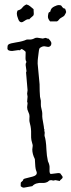

<svg xmlns="http://www.w3.org/2000/svg" viewBox="-20 -862 321 874"><path d="M151.4 -572.3 160.2 -478.5Q160.2 -445.3 162.1 -421.9L166 -403.3V-384.8Q166 -377 168 -370.1Q169.9 -363.3 171.4 -355Q172.9 -346.7 172.4 -339.4Q171.9 -332 173.3 -321.8Q174.8 -311.5 177.2 -299.3Q179.7 -287.1 180.7 -274.4Q182.6 -274.4 182.1 -271.5Q181.6 -268.6 181.6 -267.6L183.6 -257.8L182.6 -247.1Q182.6 -242.2 184.1 -238.8Q185.5 -235.4 188 -220.2Q190.4 -205.1 191.4 -179.7Q192.4 -154.3 198.2 -127.9Q207 -110.4 205.6 -95.7Q204.1 -81.1 208 -71.3Q210 -70.3 213.9 -70.3L245.1 -74.2L253.9 -73.2Q256.8 -68.4 260.3 -64.5Q263.7 -60.5 265.6 -55.7Q263.7 -48.8 258.8 -45.9Q253.9 -43 252 -38.1L232.4 -42L222.7 -40L212.9 -42Q205.1 -42 201.2 -37.6Q197.3 -33.2 188.5 -30.8Q179.7 -28.3 171.9 -29.3Q141.6 -31.2 127 -14.6L88.9 -7.8Q81.1 -7.8 74.2 -14.6V-18.6Q74.2 -30.3 75.2 -31.7Q76.2 -33.2 80.6 -36.6Q85 -40 85 -42Q85 -43.9 87.4 -46.4Q89.8 -48.8 99.6 -50.8Q109.4 -52.7 128.4 -58.1Q147.5 -63.5 147.5 -74.2Q147.5 -79.1 145.5 -83Q143.6 -86.9 142.1 -94.7Q140.6 -102.5 140.1 -114.7Q139.6 -127 138.7 -137.7Q127 -161.1 127 -181.6L128.9 -198.2Q128.9 -203.1 127 -208.5Q125 -213.9 123 -224.1Q121.1 -234.4 121.6 -250Q122.1 -265.6 120.6 -277.3Q119.1 -289.1 117.2 -295.4Q115.2 -301.8 114.3 -308.1Q113.3 -314.5 113.8 -319.8Q114.3 -325.2 114.3 -333.5Q114.3 -341.8 108.9 -352.5Q103.5 -363.3 103.5 -374L105.5 -391.6Q105.5 -394.5 103.5 -399.4L105.5 -421.9L103.5 -435.5L105.5 -451.2L98.6 -532.2L100.6 -538.1L96.7 -566.4Q96.7 -575.2 100.6 -580.1Q95.7 -586.9 96.2 -599.6Q96.7 -612.3 96.7 -620.1V-626Q94.7 -628.9 87.9 -633.8Q81.1 -638.7 78.1 -638.7Q75.2 -638.7 73.2 -635.3Q71.3 -631.8 65.4 -633.8H62.5L35.2 -629.9Q13.7 -629.9 13.7 -642.1Q13.7 -654.3 17.1 -658.2Q20.5 -662.1 30.8 -664.6Q41 -667 52.7 -668.9Q85 -673.8 100.6 -681.6Q106.4 -682.6 112.8 -682.1Q119.1 -681.6 125.5 -683.1Q131.8 -684.6 136.7 -687.5Q141.6 -690.4 149.4 -690.4L174.8 -686.5L186.5 -689.5Q190.4 -689.5 193.4 -687.5Q196.3 -685.5 200.2 -686.5Q213.9 -672.9 213.9 -665Q213.9 -657.2 209.5 -652.8Q205.1 -648.4 199.2 -648.4L181.6 -651.4Q170.9 -651.4 160.2 -642.6Q157.2 -637.7 155.8 -622.1Q154.3 -606.4 152.8 -597.7Q151.4 -588.9 151.4 -572.3ZM208 -764.6Q198.2 -776.4 198.2 -785.2Q198.2 -793.9 200.2 -799.8V-800.8Q200.2 -803.7 203.1 -805.7Q210 -808.6 210 -812.5Q210 -816.4 211.9 -818.4Q214.8 -826.2 227.1 -832.5Q239.3 -838.9 248.5 -838.9Q257.8 -838.9 260.3 -834.5Q262.7 -830.1 267.1 -826.2Q271.5 -822.3 273.9 -823.2Q276.4 -824.2 278.8 -816.4Q281.2 -808.6 281.2 -807.1Q281.2 -805.7 277.8 -799.3Q274.4 -793 272.5 -790.5Q270.5 -788.1 265.1 -785.2Q259.8 -782.2 255.4 -779.3Q251 -776.4 247.6 -771.5Q244.1 -766.6 239.3 -764.6ZM132.8 -820.3 133.8 -799.8Q133.8 -792 128.9 -788.6Q124 -785.2 122.1 -782.7Q120.1 -780.3 117.7 -778.8Q115.2 -777.3 114.3 -774.4H111.3Q103.5 -775.4 93.3 -768.1Q83 -760.7 78.1 -760.7Q67.4 -760.7 62.5 -776.4Q56.6 -791 56.6 -799.8Q56.6 -808.6 60.5 -814.5Q74.2 -817.4 81.5 -827.1Q88.9 -836.9 100.6 -841.8Q111.3 -838.9 118.2 -832.5Q125 -826.2 132.8 -820.3Z"/></svg>

Font: Mountains of Christmas
Style: Regular
Weight: 400
Designer: Crystal Kluge
Foundry: Font Diner, Inc DBA Tart Workshop
Version: Version 1.003